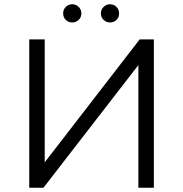

<svg xmlns="http://www.w3.org/2000/svg" viewBox="-20 -886 864 906"><path d="M278 -823Q278 -841 290.5 -853.5Q303 -866 321 -866Q338 -866 351 -853.5Q364 -841 364 -823Q364 -805 351.5 -792.5Q339 -780 321 -780Q303 -780 290.5 -792Q278 -804 278 -823ZM499 -866Q517 -866 529.5 -853.5Q542 -841 542 -823Q542 -804 529.5 -792Q517 -780 499 -780Q481 -780 468.5 -792.5Q456 -805 456 -823Q456 -841 469 -853.5Q482 -866 499 -866ZM118 0V-700H191V-120L639 -700H706V0H633V-579L185 0Z"/></svg>

Font: mBank
Style: Regular
Weight: 400
Designer: Julieta Ulanovsky
Foundry: Julieta Ulanovsky
Version: Version 7.200;PS 007.200;hotconv 1.0.88;makeotf.lib2.5.64775